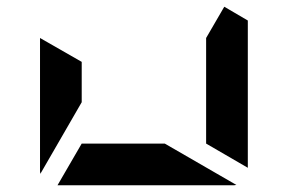

<svg xmlns="http://www.w3.org/2000/svg" viewBox="-20 -551 856 571"><path d="M99 -438 223 -367V-247L100 -34Q100 -35 99.5 -37.5Q99 -40 99 -41ZM647 -531 717 -490V-52L593 -124V-438ZM470 -124 683 -1Q682 -1 679.5 -0.5Q677 0 676 0H151L223 -124Z"/></svg>

Font: DSEG7 Modern Mini
Style: Bold
Weight: 700
Designer: Keshikan(Twitter:@keshinomi_88pro)
Version: Version 0.46